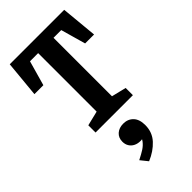

<svg xmlns="http://www.w3.org/2000/svg" viewBox="-333 -814 1286 1286"><g transform="rotate(-45 310.0 -170.5)"><path d="M135.2 -68.5 272 -101.8 239.4 -45.7V-659.3L274.5 -648.1L126 -647.7L165.1 -658.4L112.2 -471.3H27.5L52.1 -729.6H567.9L592.5 -471.3H507.8L454.9 -658.4L494 -647.7H361.1L384.8 -658.5V-45.7L352.2 -101.8L489 -68.5V0H135.2ZM333.4 215.4 356.4 240.9Q335.2 253.1 307.7 253.1Q282.2 253.1 262 243.1Q241.8 233.1 230.2 214.4Q218.6 195.8 218.6 170.6Q218.6 133.2 243.6 111Q268.7 88.9 308.2 88.9Q351.9 88.9 379.1 117.3Q406.3 145.8 406.3 200.2Q406.3 267.9 363 314.9Q319.8 361.8 252.8 389.8L211.1 338Q250.8 318.1 274.5 302.7Q298.3 287.2 315 265.6Q331.7 244 333.4 215.4Z"/></g></svg>

Font: Monaspace Xenon Var
Style: Regular
Weight: 400
Designer: Riley Cran and the Lettermatic Team
Version: Version 1.000 (Monaspace Xenon Var)